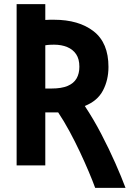

<svg xmlns="http://www.w3.org/2000/svg" viewBox="-20 -796 624 924"><path d="M438 108Q426 75 407 30Q388 -15 364.5 -65Q341 -115 314.5 -164Q288 -213 260 -255Q257 -255 254 -255Q251 -255 249 -255H198V0H60V-776H198V-700Q209 -701 220 -701Q231 -701 240 -701Q359 -701 430.5 -645.5Q502 -590 502 -474Q502 -411 475.5 -360.5Q449 -310 388 -286Q430 -223 467.5 -151Q505 -79 535 -11Q565 57 584 108ZM198 -370H228Q276 -370 305.5 -382.5Q335 -395 348.5 -418.5Q362 -442 362 -475Q362 -512 346.5 -535Q331 -558 303.5 -569.5Q276 -581 240 -581Q233 -581 221 -580.5Q209 -580 198 -578Z"/></svg>

Font: Ubuntu Sans Mono
Style: Bold
Weight: 700
Monospace: yes
Designer: Dalton Maag Ltd
Foundry: Dalton Maag Ltd
Version: Version 1.006